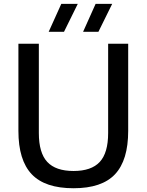

<svg xmlns="http://www.w3.org/2000/svg" viewBox="-20 -967 760 996"><path d="M361.5 9.5Q213.5 9.5 144.5 -63.2Q75.5 -136 75.5 -288V-740H181.5V-277Q181.5 -174 225.2 -127Q269 -80 361.5 -80Q454 -80 497.5 -127Q541 -174 541 -277V-740H645V-288Q645 -136 576.8 -63.2Q508.5 9.5 361.5 9.5ZM411 -802 476 -947H562L490.5 -802ZM232.5 -802 298 -947H383.5L312 -802Z"/></svg>

Font: Encode Sans Md
Style: Regular
Weight: 500
Designer: Multiple Designers
Foundry: Impallari Type
Version: Version 3.002; ttfautohint (v1.8.3) -l 8 -r 50 -G 200 -x 14 